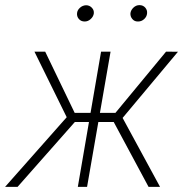

<svg xmlns="http://www.w3.org/2000/svg" viewBox="-52 -730 720 750"><path d="M217.8 -253.4 82.5 -528.3H124.5L239.7 -289.1H319.3L310.5 -253.4ZM241.2 -254.4 16.6 0H-32.2L222.7 -288.1ZM379.9 -528.3 288.1 0H252L342.8 -528.3ZM643.1 -527.8 413.6 -253.4H319.3L322.3 -289.1H398.9L596.7 -528.3ZM528.3 0 389.6 -258.3 416.5 -288.6 573.2 0ZM249 -678.7Q250 -690.4 260.3 -699.7Q270.5 -709 284.2 -709.5Q297.4 -709.5 306.6 -700Q315.9 -690.4 314.5 -677.7Q313 -665.5 302.5 -655.8Q292 -646 278.8 -646Q264.6 -646 256.1 -655.8Q247.6 -665.5 249 -678.7ZM457.5 -678.2Q459 -690.4 469.2 -700.2Q479.5 -710 492.7 -710Q506.8 -710 515.4 -700.2Q523.9 -690.4 522.5 -677.7Q521.5 -665 511.2 -655.5Q501 -646 487.3 -646Q473.6 -645.5 465.1 -655.5Q456.5 -665.5 457.5 -678.2Z"/></svg>

Font: Roboto Condensed ExtraLight
Style: Italic
Weight: 250
Italic angle: -12°
Designer: Christian Robertson
Foundry: Google
Version: Version 3.008; 2023